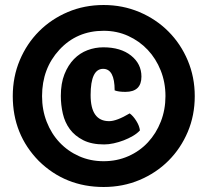

<svg xmlns="http://www.w3.org/2000/svg" viewBox="-20 -725 829 767"><path d="M135 -82Q31 -188 31 -341Q31 -418 59 -484.5Q87 -551 136 -600Q185 -649 251 -677Q317 -705 394 -705Q470 -705 536.5 -677Q603 -649 652.5 -599.5Q702 -550 730 -483.5Q758 -417 758 -341Q758 -264 730 -198Q702 -132 653 -83Q604 -34 537.5 -6Q471 22 394 22Q241 22 135 -82ZM217 -526Q148 -451 148 -341Q148 -286 166.5 -238.5Q185 -191 218 -156Q251 -121 296 -101Q341 -81 394 -81Q447 -81 492.5 -101Q538 -121 571 -156.5Q604 -192 622.5 -239.5Q641 -287 641 -341Q641 -396 622 -443.5Q603 -491 570 -526Q537 -561 492 -581.5Q447 -602 394 -602Q287 -602 217 -526ZM438 -364Q438 -450 392 -450Q342 -450 342 -345Q342 -241 416 -241Q446 -241 498 -272Q512 -262 524.5 -242Q537 -222 539 -204Q528 -192 511 -182Q494 -172 474.5 -164.5Q455 -157 434.5 -152.5Q414 -148 396 -148Q346 -148 312.5 -165Q279 -182 259 -209Q239 -236 231 -271Q223 -306 223 -342Q223 -392 237.5 -428.5Q252 -465 275.5 -489Q299 -513 329.5 -524.5Q360 -536 393 -536Q462 -536 503.5 -503Q545 -470 545 -419Q545 -358 481 -358Q453 -358 438 -364Z"/></svg>

Font: Signika
Style: Bold
Weight: 700
Designer: Anna Giedrys
Foundry: Anna Giedrys
Version: Version 1.001